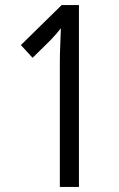

<svg xmlns="http://www.w3.org/2000/svg" viewBox="-20 -734 469 754"><path d="M290 0H215V-487Q215 -519 216.5 -554Q218 -589 219 -623Q213 -615 200.5 -600.5Q188 -586 171 -569L108 -507L62 -557L222 -714H290Z"/></svg>

Font: Noto Sans Sinhala ExtraCondensed
Style: Regular
Weight: 400
Width: 2
Designer: Jelle Bosma - Monotype Design Team
Foundry: Monotype Imaging Inc.
Version: Version 2.006; ttfautohint (v1.8.4.7-5d5b)